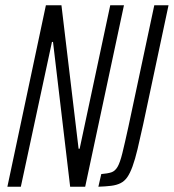

<svg xmlns="http://www.w3.org/2000/svg" viewBox="-20 -708 659 728"><path d="M8 0 154 -688H213L278 -144H282L398 -688H450L303 0H246L181 -549H177L59 0ZM353 0 364 -48Q388 -50 402 -54.5Q416 -59 425.5 -75Q435 -91 444 -127.5Q453 -164 467 -228L565 -688H619L523 -237Q511 -182 501.5 -142.5Q492 -103 482.5 -77Q473 -51 462.5 -36Q452 -21 437 -13.5Q422 -6 401.5 -3.5Q381 -1 353 0Z"/></svg>

Font: Saira ExtraCondensed Light
Style: Italic
Weight: 300
Width: 2
Italic angle: -12°
Designer: Hector Gatti with collaboration of the Omnibus-Type team
Foundry: Omnibus-Type
Version: Version 1.101